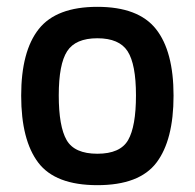

<svg xmlns="http://www.w3.org/2000/svg" viewBox="-20 -531 570 562"><path d="M93.5 -446Q145 -511 265 -511Q385 -511 436.5 -446Q488 -381 488 -251Q488 -121 438 -55Q388 11 265 11Q142 11 92 -55Q42 -121 42 -251Q42 -381 93.5 -446ZM175 -121Q198 -81 265 -81Q332 -81 355 -121Q378 -161 378 -252Q378 -343 353.5 -381Q329 -419 265 -419Q201 -419 176.5 -381Q152 -343 152 -252Q152 -161 175 -121Z"/></svg>

Font: TitilliumWebSemiBold
Style: Bold
Weight: 600
Version: Version 1.001;PS 57.000;hotconv 1.0.70;makeotf.lib2.5.55311